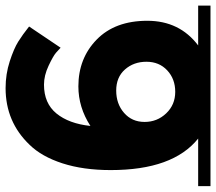

<svg xmlns="http://www.w3.org/2000/svg" viewBox="-62 -692 755 670"><g transform="rotate(-90 315.0 -357.5)"><path d="M630 -43V0H0V-43H166Q56 -131 56 -348Q56 -444 79.5 -516.5Q103 -589 144 -631Q224 -715 342 -715Q391 -715 435.5 -700.5Q480 -686 504 -671Q528 -656 557 -633L483 -523Q477 -529 465.5 -539Q454 -549 420 -565Q386 -581 354 -581Q289 -581 253.5 -537.5Q218 -494 210 -419Q275 -461 348 -461Q446 -461 511.5 -397Q577 -333 577 -220.5Q577 -108 491 -43ZM333.5 -329Q287 -329 255.5 -301.5Q224 -274 224 -230Q224 -186 254 -154.5Q284 -123 329 -123Q374 -123 404 -151Q434 -179 434 -223.5Q434 -268 407 -298.5Q380 -329 333.5 -329Z"/></g></svg>

Font: Montserrat Subrayada
Style: Bold
Weight: 700
Version: Version 2.001